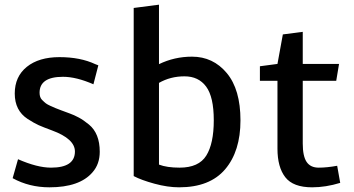

<svg xmlns="http://www.w3.org/2000/svg" viewBox="-20 -788 1513 820"><path d="M34 -27 57 -108Q139 -72 198 -72Q300 -72 300 -141Q300 -195 202 -231Q164 -245 145 -253.5Q126 -262 98 -280Q43 -316 43 -388.5Q43 -461 94.5 -502.5Q146 -544 234 -544Q323 -544 387 -514Q399 -509 400 -509L379 -428Q306 -460 249 -460Q149 -460 149 -392Q149 -372 159.5 -361.5Q170 -351 176 -346.5Q182 -342 196 -335.5Q210 -329 216.5 -326.5Q223 -324 241 -317Q259 -310 277.5 -303.5Q296 -297 316.5 -286Q337 -275 360 -256Q406 -218 406 -140Q406 -87 375 -52Q320 12 191 12Q105 12 34 -27Z M551 -36V-754L659 -768V-514Q725 -546 800 -546Q890 -546 948.5 -476Q1007 -406 1007 -274Q1007 -142 941.5 -65Q876 12 745 12Q696 12 639.5 -3.5Q583 -19 551 -36ZM659 -434V-85Q693 -72 747 -72Q829 -72 861 -123.5Q893 -175 893 -274.5Q893 -374 860.5 -418Q828 -462 768 -462Q708 -462 659 -434Z M1188 -641 1273 -652V-515H1428L1416 -443H1273V-175Q1273 -121 1289.5 -96.5Q1306 -72 1341 -72Q1376 -72 1420 -80L1433 -7Q1371 12 1313 12Q1232 12 1198.5 -31Q1165 -74 1165 -153V-443H1090V-505L1165 -515Z"/></svg>

Font: Convergence
Style: Regular
Weight: 400
Designer: Nicolas Silva and John Vargas
Foundry: Nicolas Silva and Jonh Vargas
Version: Version 1.002